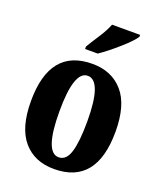

<svg xmlns="http://www.w3.org/2000/svg" viewBox="-143 -857 804 958"><g transform="rotate(20 259.5 -378.0)"><path d="M258 10Q484 10 484 -270Q484 -411 424 -480Q364 -549 261 -549Q35 -549 35 -270Q35 -129 94.5 -59.5Q154 10 258 10ZM260 -53Q186 -53 186 -270Q186 -485 259 -485Q334 -485 334 -270Q334 -164 317.5 -108.5Q301 -53 260 -53ZM200 -606H267Q310 -635 364 -682.5Q418 -730 434 -756V-766H285Q272 -732 245.5 -691.5Q219 -651 200 -619Z"/></g></svg>

Font: Noto Serif ExtraCondensed Extra
Style: Regular
Weight: 800
Width: 3
Designer: Monotype Design Team
Foundry: Monotype Imaging Inc.
Version: Version 1.002